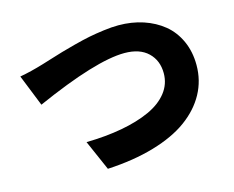

<svg xmlns="http://www.w3.org/2000/svg" viewBox="-94 -792 1145 939"><g transform="rotate(-15 478.0 -322.5)"><path d="M46.2 -536.9Q101.2 -546.5 169 -567.1Q169.4 -567.1 211.8 -580.3Q254.3 -593.4 275 -599.6Q295.8 -605.8 343.2 -618.3Q390.6 -630.7 423.7 -637.3Q456.7 -643.8 498.6 -649.3Q540.5 -654.8 573.9 -654.8Q641 -654.8 698.9 -635.7Q756.7 -616.5 800.1 -581Q843.4 -545.5 868.3 -490.6Q893.1 -435.7 893.1 -367.9Q893.1 -290.1 857.1 -224.1Q821 -158 752.7 -108.1Q684.3 -58.2 579.5 -27.5Q474.8 3.2 343 9.9L275.9 -143.1Q375 -144.9 456.9 -160Q538.7 -175.1 599.6 -202.8Q660.5 -230.5 694.2 -273.4Q728 -316.4 728 -371.1Q728 -435.7 686.1 -475.9Q644.2 -516 567.1 -516Q423.3 -516 110.1 -377.1Z"/></g></svg>

Font: Karasuma Gothic
Style: Black
Weight: 900
Designer: Rasmus Andersson / Ryoko Nishizuka
Foundry: Genbu
Version: Version 1.00